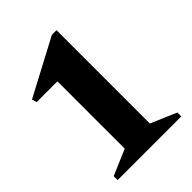

<svg xmlns="http://www.w3.org/2000/svg" viewBox="-204 -802 902 902"><g transform="rotate(-45 247.5 -350.5)"><path d="M40 0V-26L168 -81V-528H30L23 -552L304 -701H335V-81L463 -26V0Z"/></g></svg>

Font: Platypi Light
Style: Bold
Weight: 700
Version: Version 1.200